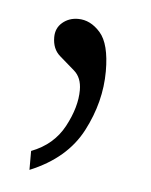

<svg xmlns="http://www.w3.org/2000/svg" viewBox="-32 -111 231 293"><g transform="rotate(5 84.0 36.0)"><path d="M23 125Q57 112 73 82Q89 52 89 26Q89 7 77.5 -3Q66 -13 54.5 -23Q43 -33 43 -51Q43 -65 53 -73.5Q63 -82 77 -82Q96 -82 111 -65Q126 -48 126 -6Q126 41 102.5 86Q79 131 23 154Z"/></g></svg>

Font: Noto Serif Ethiopic ExtraCondensed ExtraLight
Style: Regular
Weight: 200
Width: 2
Designer: Monotype Design Team
Foundry: Monotype Imaging Inc.
Version: Version 2.102; ttfautohint (v1.8.4.7-5d5b)